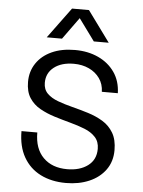

<svg xmlns="http://www.w3.org/2000/svg" viewBox="-62 -980 773 1040"><g transform="rotate(5 325.0 -460.0)"><path d="M336 12Q257 12 197.5 -18Q138 -48 105 -106Q72 -164 72 -247H158Q158 -159 206 -111Q254 -63 336 -63Q405 -63 448.5 -95.5Q492 -128 492 -187Q492 -226 469.5 -250.5Q447 -275 410.5 -289.5Q374 -304 331 -315.5Q288 -327 244.5 -340.5Q201 -354 164.5 -374.5Q128 -395 106 -429Q84 -463 84 -516Q84 -573 113.5 -617Q143 -661 196.5 -685.5Q250 -710 323 -710Q394 -710 450 -684Q506 -658 539 -610.5Q572 -563 574 -497H487Q486 -539 464 -570Q442 -601 405.5 -618Q369 -635 323 -635Q256 -635 215.5 -603.5Q175 -572 175 -519Q175 -483 197 -461Q219 -439 255.5 -425.5Q292 -412 335.5 -401Q379 -390 422.5 -376.5Q466 -363 502.5 -341Q539 -319 561 -282Q583 -245 583 -188Q583 -126 550.5 -81Q518 -36 462 -12Q406 12 336 12ZM164 -765 287 -932H379L501 -765H420L333 -884L247 -765Z"/></g></svg>

Font: Azeret Mono Light
Style: Regular
Weight: 300
Designer: Martin Vácha
Foundry: Displaay
Version: Version 1.002